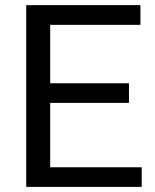

<svg xmlns="http://www.w3.org/2000/svg" viewBox="-20 -731 608 751"><path d="M484.4 -328.6H176.3V-76.7H534.2V0H82.5V-710.9H529.3V-633.8H176.3V-405.3H484.4Z"/></svg>

Font: SteelSelectRoboto
Style: Roboto-Regular
Weight: 400
Designer: Google
Version: Version 2.137; 2017